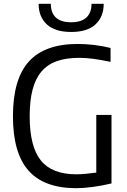

<svg xmlns="http://www.w3.org/2000/svg" viewBox="-20 -980 667 1009"><path d="M354 -812Q269 -812 226 -852Q183 -892 183 -960H247Q247 -913 273.5 -888Q300 -863 354 -863Q407 -863 434 -888Q461 -913 461 -960H525Q525 -892 482 -852Q439 -812 354 -812ZM378 9Q210 8 129 -84.5Q48 -177 48 -369Q48 -564 131.5 -656.5Q215 -749 389 -749Q427 -749 472 -744Q517 -739 561 -728V-655Q508 -666 469.5 -671Q431 -676 396 -676Q327 -676 278 -658.5Q229 -641 197.5 -603.5Q166 -566 151 -508Q136 -450 136 -369Q136 -210 194.5 -137Q253 -64 381 -64Q401 -64 429.5 -66.5Q458 -69 486 -73V-376H566V-16Q516 -4 467 2.5Q418 9 378 9Z"/></svg>

Font: Encode Sans Narrow
Style: Regular
Weight: 400
Designer: Pablo Impallari, Andres Torresi
Foundry: Pablo Impallari, Andres Torresi
Version: Version 1.000; ttfautohint (v1.00) -l 8 -r 50 -G 200 -x 14 -